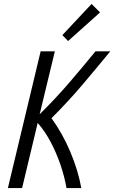

<svg xmlns="http://www.w3.org/2000/svg" viewBox="-20 -953 579 973"><path d="M20 0 186 -693H258L181 -374Q263 -455 333 -536.5Q403 -618 464 -693H539Q470 -609 399 -525Q328 -441 241 -354Q298 -275 337 -182Q376 -89 392 0H317Q307 -58 286.5 -118Q266 -178 237 -233Q208 -288 171 -330L92 0ZM325 -745 296 -775 444 -933 487 -890Z"/></svg>

Font: Ubuntu Sans Condensed
Style: Italic
Weight: 400
Width: 3
Italic angle: -13.5°
Designer: Dalton Maag Ltd
Foundry: Dalton Maag Ltd
Version: Version 1.006; ttfautohint (v1.8.4.7-5d5b)